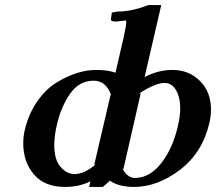

<svg xmlns="http://www.w3.org/2000/svg" viewBox="-20 -718 844 750"><path d="M461.9 -57.1 458 -60.1Q478 -22.9 506.8 -22.9Q564.9 -22.9 609.9 -80.6Q654.8 -138.2 674.8 -225.1Q683.6 -262.2 684.1 -292Q684.1 -337.9 667.5 -366Q650.9 -394 623 -394Q585.9 -394 521 -351.1L529.8 -354ZM412.1 -348.1 414.1 -346.2Q394 -403.3 345.2 -402.8Q289.1 -402.8 253.4 -351.3Q217.8 -299.8 202.1 -230Q192.4 -189 191.9 -152.8Q191.9 -93.8 216.6 -65.9Q241.2 -38.1 271 -38.1Q310.1 -38.1 354 -76.2L348.1 -74.2ZM417 -668.9 439 -672.9Q495.1 -672.9 559.1 -698.2H609.9L544.9 -417Q598.1 -444.8 653.8 -444.8Q717.8 -444.8 761 -401.9Q804.2 -358.9 804.2 -290Q804.2 -265.1 797.9 -237.8Q771 -121.6 683.1 -54.7Q595.2 12.2 503.9 12.2Q443.8 12.2 409.2 -12.2Q406.2 -9.3 381.8 12.2H328.1L333 -9.8Q290 12.2 233.9 12.2Q153.8 12.2 112.3 -36.9Q70.8 -85.9 70.8 -158.2Q70.8 -185.1 77.1 -211.9Q92.3 -273.9 125.2 -321.5Q158.2 -369.1 199.2 -394.5Q240.2 -419.9 279.5 -432.4Q318.8 -444.8 356 -444.8Q400.9 -444.8 431.2 -434.1L463.9 -576.2Q472.7 -616.7 473.1 -629.9Q473.1 -635.7 471.2 -638.2Q468.3 -638.2 462.2 -637.2Q456.1 -636.2 450.9 -635.5Q445.8 -634.8 440.9 -634.8Q438 -633.8 433.1 -633.8Q413.1 -633.8 413.1 -642.1Z"/></svg>

Font: Linux Libertine O
Style: Semibold Italic
Weight: 600
Italic angle: -11.5°
Designer: Philipp H. Poll
Foundry: Philipp H. Poll
Version: Version 5.1.2